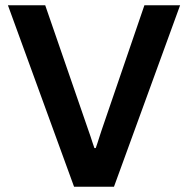

<svg xmlns="http://www.w3.org/2000/svg" viewBox="-20 -706 711 726"><path d="M260 0 10 -686H151L314 -214Q318 -204 322 -191Q326 -178 330 -166.5Q334 -155 337 -146H342Q345 -154 348.5 -165Q352 -176 356 -188.5Q360 -201 364 -213L526 -686H661L411 0Z"/></svg>

Font: Archivo SemiBold SemiBold
Style: Regular
Weight: 600
Version: Version 2.001